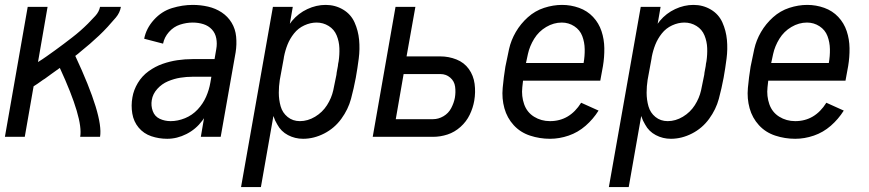

<svg xmlns="http://www.w3.org/2000/svg" viewBox="-24 -558 3544 783"><path d="M-4 0 89 -530H170L131 -305Q149 -316 166.5 -328.5Q184 -341 201.5 -353.5Q219 -366 236 -379Q253 -392 270 -405Q287 -418 303.5 -432.5Q320 -447 335 -462Q350 -477 365 -493.5Q380 -510 384 -530H469Q465 -506 448.5 -486.5Q432 -467 415 -448.5Q398 -430 380 -413Q362 -396 343 -379.5Q324 -363 304 -347Q294 -338 283 -330Q398 -84 384 0H303Q316 -73 220 -281Q202 -268 185 -256Q172 -246 159 -237L151 -232L144 -227Q129 -216 113 -206L77 0Z M658 8Q624 8 593 -2.5Q562 -13 541.5 -37.5Q521 -62 515.5 -95Q510 -128 516 -161Q521 -191 538 -219.5Q555 -248 582 -267.5Q609 -287 639 -297.5Q669 -308 699.5 -312.5Q730 -317 761 -317H851L858 -358Q862 -380 858 -401.5Q854 -423 840 -438Q826 -453 805.5 -459.5Q785 -466 762 -466Q736 -466 710 -457.5Q684 -449 665 -427.5Q646 -406 641 -380L564 -400Q572 -442 603.5 -477Q635 -512 677.5 -525Q720 -538 762 -538Q794 -538 824.5 -531Q855 -524 880 -507.5Q905 -491 920.5 -465.5Q936 -440 939 -408.5Q942 -377 937 -345L876 0H795L808 -76Q805 -71 801 -66Q775 -31 736.5 -11.5Q698 8 658 8ZM672 -64Q701 -64 730.5 -76Q760 -88 782 -111.5Q804 -135 816.5 -163.5Q829 -192 834 -222L838 -245H761Q736 -245 711 -241Q686 -237 661 -226.5Q636 -216 617.5 -195.5Q599 -175 595 -150Q591 -127 599 -105Q607 -83 627.5 -73.5Q648 -64 672 -64Z M959 205 1089 -530H1170L1158 -461Q1162 -467 1167 -473Q1193 -504 1229.5 -521Q1266 -538 1304 -538Q1343 -538 1375 -519Q1407 -500 1422 -466.5Q1437 -433 1440.5 -395.5Q1444 -358 1439 -319Q1434 -280 1427 -241Q1419 -198 1407.5 -155Q1396 -112 1368 -73.5Q1340 -35 1298 -13.5Q1256 8 1212 8Q1179 8 1150.5 -7Q1122 -22 1107 -50Q1097 -66 1091 -85L1040 205ZM1199 -64Q1231 -64 1261 -82Q1291 -100 1309.5 -129Q1328 -158 1335 -189.5Q1342 -221 1348 -253L1349 -262L1354 -289L1355 -298L1357 -308Q1361 -335 1360 -362Q1359 -389 1349 -413.5Q1339 -438 1316.5 -452Q1294 -466 1267 -466Q1242 -466 1217 -454.5Q1192 -443 1175 -421.5Q1158 -400 1148.5 -376Q1139 -352 1134 -326L1133 -319L1117 -232Q1113 -206 1113 -180Q1113 -151 1120.5 -124.5Q1128 -98 1149 -81Q1170 -64 1199 -64Z M1496 0 1589 -530H1670L1634 -328H1772Q1806 -328 1837.5 -315.5Q1869 -303 1888 -276.5Q1907 -250 1911.5 -216Q1916 -182 1910 -147Q1905 -118 1891.5 -90Q1878 -62 1854 -40.5Q1830 -19 1801 -9.5Q1772 0 1742 0ZM1590 -72H1742Q1764 -72 1784.5 -84Q1805 -96 1816 -117Q1827 -138 1831 -159Q1835 -182 1832 -204.5Q1829 -227 1812 -241.5Q1795 -256 1772 -256H1622Z M2219 8Q2177 8 2137.5 -5Q2098 -18 2071 -47.5Q2044 -77 2033 -116.5Q2022 -156 2026 -199.5Q2030 -243 2037 -286Q2044 -322 2052 -358Q2060 -394 2079.5 -427.5Q2099 -461 2128.5 -487.5Q2158 -514 2195 -526Q2232 -538 2268 -538Q2304 -538 2337.5 -526Q2371 -514 2394.5 -489Q2418 -464 2429 -431Q2440 -398 2440.5 -361.5Q2441 -325 2435 -289L2424 -229H2109Q2108 -216 2106 -202Q2102 -166 2113.5 -133Q2125 -100 2154 -82Q2183 -64 2219 -64Q2299 -64 2346 -139L2417 -107Q2395 -72 2364 -45Q2333 -18 2295 -5Q2257 8 2219 8ZM2121 -301H2356Q2361 -329 2360.5 -357.5Q2360 -386 2350.5 -411Q2341 -436 2318 -451Q2295 -466 2267 -466Q2234 -466 2203.5 -448Q2173 -430 2154.5 -400Q2136 -370 2129 -338Q2125 -320 2121 -301Z M2459 205 2589 -530H2670L2658 -461Q2662 -467 2667 -473Q2693 -504 2729.5 -521Q2766 -538 2804 -538Q2843 -538 2875 -519Q2907 -500 2922 -466.5Q2937 -433 2940.5 -395.5Q2944 -358 2939 -319Q2934 -280 2927 -241Q2919 -198 2907.5 -155Q2896 -112 2868 -73.5Q2840 -35 2798 -13.5Q2756 8 2712 8Q2679 8 2650.5 -7Q2622 -22 2607 -50Q2597 -66 2591 -85L2540 205ZM2699 -64Q2731 -64 2761 -82Q2791 -100 2809.5 -129Q2828 -158 2835 -189.5Q2842 -221 2848 -253L2849 -262L2854 -289L2855 -298L2857 -308Q2861 -335 2860 -362Q2859 -389 2849 -413.5Q2839 -438 2816.5 -452Q2794 -466 2767 -466Q2742 -466 2717 -454.5Q2692 -443 2675 -421.5Q2658 -400 2648.5 -376Q2639 -352 2634 -326L2633 -319L2617 -232Q2613 -206 2613 -180Q2613 -151 2620.5 -124.5Q2628 -98 2649 -81Q2670 -64 2699 -64Z M3219 8Q3177 8 3137.5 -5Q3098 -18 3071 -47.5Q3044 -77 3033 -116.5Q3022 -156 3026 -199.5Q3030 -243 3037 -286Q3044 -322 3052 -358Q3060 -394 3079.5 -427.5Q3099 -461 3128.5 -487.5Q3158 -514 3195 -526Q3232 -538 3268 -538Q3304 -538 3337.5 -526Q3371 -514 3394.5 -489Q3418 -464 3429 -431Q3440 -398 3440.5 -361.5Q3441 -325 3435 -289L3424 -229H3109Q3108 -216 3106 -202Q3102 -166 3113.5 -133Q3125 -100 3154 -82Q3183 -64 3219 -64Q3299 -64 3346 -139L3417 -107Q3395 -72 3364 -45Q3333 -18 3295 -5Q3257 8 3219 8ZM3121 -301H3356Q3361 -329 3360.5 -357.5Q3360 -386 3350.5 -411Q3341 -436 3318 -451Q3295 -466 3267 -466Q3234 -466 3203.5 -448Q3173 -430 3154.5 -400Q3136 -370 3129 -338Q3125 -320 3121 -301Z"/></svg>

Font: Iosevka SS08
Style: Italic
Weight: 400
Italic angle: -10°
Monospace: yes
Designer: Belleve Invis
Foundry: Belleve Invis
Version: 2.1.0; ttfautohint (v1.8.2)